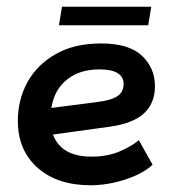

<svg xmlns="http://www.w3.org/2000/svg" viewBox="-20 -539 505 570"><path d="M249 11Q150 11 91.5 -41Q33 -93 33 -180Q33 -243 61.5 -295Q90 -347 145.5 -378.5Q201 -410 280 -410Q363 -410 401.5 -373.5Q440 -337 440 -283Q440 -233 408 -203Q376 -173 307 -163L90 -133V-213L268 -236Q310 -241 328.5 -253.5Q347 -266 347 -290Q347 -311 329 -322Q311 -333 276 -333Q228 -333 195.5 -314Q163 -295 147 -264Q131 -233 131 -196V-180Q131 -131 161.5 -102.5Q192 -74 252 -74Q298 -74 334 -89Q370 -104 392 -123L433 -50Q414 -32 384 -18.5Q354 -5 319 3Q284 11 249 11ZM155 -464 164 -519H429L420 -464Z"/></svg>

Font: Rokkitt SemiBold
Style: Italic
Weight: 600
Italic angle: -9°
Designer: Vernon Adams
Foundry: Vernon Adams
Version: Version 3.103